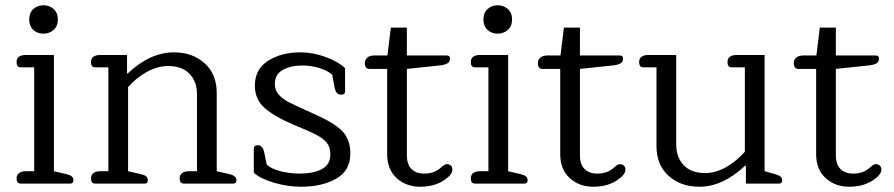

<svg xmlns="http://www.w3.org/2000/svg" viewBox="-20 -698 3398 730"><path d="M91 -624Q91 -649 106.5 -663.5Q122 -678 145 -678Q168 -678 184 -663.5Q200 -649 200 -624Q200 -599 184 -584.5Q168 -570 145 -570Q122 -570 106.5 -584.5Q91 -599 91 -624ZM43 -20Q43 -33 52.5 -40Q62 -47 78 -47H110V-442H59Q43 -442 43 -462Q43 -476 52.5 -482.5Q62 -489 78 -489H185V-47L232 -36Q246 -33 252.5 -27.5Q259 -22 259 -12Q259 0 247 0H59Q43 0 43 -20Z M326 -20Q326 -33 335.5 -40Q345 -47 361 -47H392V-442H342Q326 -442 326 -462Q326 -476 335.5 -482.5Q345 -489 361 -489H463V-419H466Q551 -499 641 -499Q712 -499 758 -457.5Q804 -416 804 -345V-47L852 -36Q879 -30 879 -12Q879 0 867 0H679Q663 0 663 -20Q663 -33 672.5 -40Q682 -47 698 -47H729V-339Q729 -388 700.5 -417.5Q672 -447 619 -447Q580 -447 540 -425.5Q500 -404 467 -367V-47L515 -36Q529 -33 535.5 -27.5Q542 -22 542 -12Q542 0 530 0H342Q326 0 326 -20Z M945 -41V-132Q945 -146 960 -146Q979 -146 985 -117L994 -72Q1013 -55 1048.5 -46.5Q1084 -38 1119 -38Q1171 -38 1203.5 -55Q1236 -72 1236 -111Q1236 -138 1223 -154.5Q1210 -171 1183.5 -185Q1157 -199 1098 -223Q1021 -256 985 -288.5Q949 -321 949 -372Q949 -435 999.5 -467Q1050 -499 1122 -499Q1171 -499 1219 -481Q1267 -463 1292 -439V-351Q1292 -338 1277 -338Q1267 -338 1261 -344.5Q1255 -351 1252 -366L1243 -414Q1225 -430 1193.5 -439.5Q1162 -449 1130 -449Q1085 -449 1055 -432Q1025 -415 1025 -379Q1025 -355 1039.5 -338.5Q1054 -322 1078 -309.5Q1102 -297 1167 -268Q1246 -234 1279 -202Q1312 -170 1312 -114Q1312 -49 1258 -18.5Q1204 12 1125 12Q1075 12 1024 -2.5Q973 -17 945 -41Z M1452 -112V-436H1384Q1376 -436 1371.5 -442Q1367 -448 1367 -458Q1367 -471 1376.5 -479Q1386 -487 1402 -487H1453L1466 -593H1527V-487H1679Q1691 -487 1691 -475Q1691 -463 1681 -457Q1671 -451 1650 -449L1527 -436V-107Q1527 -73 1544.5 -55.5Q1562 -38 1592 -38Q1613 -38 1629 -44Q1645 -50 1660 -64Q1672 -74 1679 -74Q1688 -74 1694 -68.5Q1700 -63 1700 -53Q1700 -34 1670 -14Q1633 12 1578 12Q1524 12 1488 -21Q1452 -54 1452 -112Z M1818 -624Q1818 -649 1833.5 -663.5Q1849 -678 1872 -678Q1895 -678 1911 -663.5Q1927 -649 1927 -624Q1927 -599 1911 -584.5Q1895 -570 1872 -570Q1849 -570 1833.5 -584.5Q1818 -599 1818 -624ZM1770 -20Q1770 -33 1779.5 -40Q1789 -47 1805 -47H1837V-442H1786Q1770 -442 1770 -462Q1770 -476 1779.5 -482.5Q1789 -489 1805 -489H1912V-47L1959 -36Q1973 -33 1979.5 -27.5Q1986 -22 1986 -12Q1986 0 1974 0H1786Q1770 0 1770 -20Z M2110 -112V-436H2042Q2034 -436 2029.5 -442Q2025 -448 2025 -458Q2025 -471 2034.5 -479Q2044 -487 2060 -487H2111L2124 -593H2185V-487H2337Q2349 -487 2349 -475Q2349 -463 2339 -457Q2329 -451 2308 -449L2185 -436V-107Q2185 -73 2202.5 -55.5Q2220 -38 2250 -38Q2271 -38 2287 -44Q2303 -50 2318 -64Q2330 -74 2337 -74Q2346 -74 2352 -68.5Q2358 -63 2358 -53Q2358 -34 2328 -14Q2291 12 2236 12Q2182 12 2146 -21Q2110 -54 2110 -112Z M2476 -143V-442H2426Q2410 -442 2410 -462Q2410 -476 2419.5 -482.5Q2429 -489 2445 -489H2551V-149Q2551 -100 2579.5 -70Q2608 -40 2661 -40Q2700 -40 2739.5 -62Q2779 -84 2812 -121V-442H2762Q2746 -442 2746 -462Q2746 -476 2755.5 -482.5Q2765 -489 2781 -489H2887V-47L2927 -36Q2941 -32 2947.5 -26.5Q2954 -21 2954 -12Q2954 0 2942 0H2816V-68H2813Q2728 12 2639 12Q2568 12 2522 -29.5Q2476 -71 2476 -143Z M3083 -112V-436H3015Q3007 -436 3002.5 -442Q2998 -448 2998 -458Q2998 -471 3007.5 -479Q3017 -487 3033 -487H3084L3097 -593H3158V-487H3310Q3322 -487 3322 -475Q3322 -463 3312 -457Q3302 -451 3281 -449L3158 -436V-107Q3158 -73 3175.5 -55.5Q3193 -38 3223 -38Q3244 -38 3260 -44Q3276 -50 3291 -64Q3303 -74 3310 -74Q3319 -74 3325 -68.5Q3331 -63 3331 -53Q3331 -34 3301 -14Q3264 12 3209 12Q3155 12 3119 -21Q3083 -54 3083 -112Z"/></svg>

Font: Maitree
Style: Regular
Weight: 400
Designer: CadsonDemak Team
Foundry: CadsonDemak
Version: Version 1.000